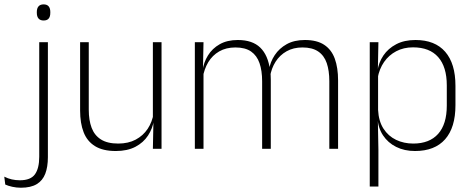

<svg xmlns="http://www.w3.org/2000/svg" viewBox="-88 -679 2154 876"><path d="M91 -22.5V-486.5H130.5V-22.5ZM111 -585.5Q95.5 -585.5 87.8 -594.5Q80 -603.5 80 -620.5V-624.5Q80 -641 87.8 -650Q95.5 -659 111 -659Q126.5 -659 134 -650Q141.5 -641 141.5 -624.5V-620.5Q141.5 -603 134 -594.2Q126.5 -585.5 111 -585.5ZM7.5 177.5Q-13 177.5 -32 173.2Q-51 169 -64 163L-68.5 127Q-52 135.5 -34.2 139.5Q-16.5 143.5 2.5 143.5Q52 143.5 71.5 116.2Q91 89 91 36V-150.5H130.5V38Q130.5 82.5 118.5 113.8Q106.5 145 79.5 161.2Q52.5 177.5 7.5 177.5Z M317 -486.5V-178.5Q317 -130.5 330 -96Q343 -61.5 372.5 -42.8Q402 -24 451.5 -24Q497.5 -24 531.2 -42Q565 -60 585.8 -91.2Q606.5 -122.5 613 -162.5L624 -130.5H614Q608.5 -93 587.5 -60.8Q566.5 -28.5 529.8 -9.2Q493 10 440.5 10Q381.5 10 345.5 -12.2Q309.5 -34.5 293.5 -75.8Q277.5 -117 277.5 -175V-486.5ZM649 -486.5V0H609.5L612 -123.5L609.5 -125.5V-486.5Z M1414.5 0V-308.5Q1414.5 -356.5 1402.8 -391Q1391 -425.5 1364 -444Q1337 -462.5 1292 -462.5Q1250.5 -462.5 1219.5 -445Q1188.5 -427.5 1169.2 -397.2Q1150 -367 1144 -328.5L1132.5 -361.5H1139.5Q1145 -396.5 1165.5 -427.5Q1186 -458.5 1220.2 -477.5Q1254.5 -496.5 1303 -496.5Q1358 -496.5 1391.2 -474.5Q1424.5 -452.5 1439.5 -411.2Q1454.5 -370 1454.5 -312V0ZM801 0V-486.5H840.5L838 -362L840.5 -360.5V0ZM1108 0V-308Q1108 -356.5 1096 -391Q1084 -425.5 1057.5 -444Q1031 -462.5 986 -462.5Q943.5 -462.5 912.2 -444.5Q881 -426.5 862.2 -395.2Q843.5 -364 837 -324L825 -356H836Q841 -394 860.8 -426Q880.5 -458 914.5 -477.2Q948.5 -496.5 997 -496.5Q1063.5 -496.5 1099.2 -462Q1135 -427.5 1144 -359.5Q1146 -348.5 1146.8 -337.5Q1147.5 -326.5 1147.5 -315V0Z M1805.5 10Q1757 10 1719.5 -8.8Q1682 -27.5 1659.5 -61.5Q1637 -95.5 1634.5 -141H1621.5L1637 -177.5Q1639.5 -126.5 1661.5 -92.2Q1683.5 -58 1719 -41Q1754.5 -24 1797.5 -24Q1871.5 -24 1911 -68.2Q1950.5 -112.5 1950.5 -197V-289.5Q1950.5 -374 1911.2 -418.5Q1872 -463 1796.5 -463Q1753.5 -463 1719.8 -445.2Q1686 -427.5 1664.2 -396Q1642.5 -364.5 1635 -322.5L1622 -354H1634Q1639.5 -393.5 1661.2 -425.8Q1683 -458 1719.8 -477.2Q1756.5 -496.5 1807.5 -496.5Q1896.5 -496.5 1943.2 -442.8Q1990 -389 1990 -287.5V-199Q1990 -97 1942.8 -43.5Q1895.5 10 1805.5 10ZM1599 172V-486.5H1638.5L1636 -361L1637 -346V-138.5L1636 -128L1638.5 4.5V172Z"/></svg>

Font: Anek Gujarati ExtraLight
Style: Regular
Weight: 250
Version: Version 1.003